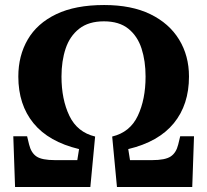

<svg xmlns="http://www.w3.org/2000/svg" viewBox="-20 -745 826 765"><path d="M40 0 33 -202H88L96 -169Q104 -136 125.5 -121.5Q147 -107 199 -107H288L295 -151Q174 -180 113.5 -254Q53 -328 53 -440Q53 -523 90.5 -587.5Q128 -652 204 -688.5Q280 -725 395 -725Q504 -725 579 -688.5Q654 -652 693.5 -587.5Q733 -523 733 -440Q733 -328 672.5 -254Q612 -180 491 -151L498 -107H586Q638 -107 660 -121.5Q682 -136 690 -169L698 -202H753L746 0H446L427 -201Q498 -218 529 -283.5Q560 -349 560 -440Q560 -502 544 -551.5Q528 -601 491.5 -630.5Q455 -660 394 -660Q333 -660 295.5 -630.5Q258 -601 241.5 -551.5Q225 -502 225 -440Q225 -349 256.5 -283.5Q288 -218 359 -201L340 0Z"/></svg>

Font: NotoSerif-Bold
Style: Regular
Weight: 700
Designer: Monotype Design Team
Foundry: Monotype Imaging Inc.
Version: Version 2.007; ttfautohint (v1.8) -l 8 -r 50 -G 200 -x 14 -D